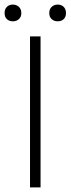

<svg xmlns="http://www.w3.org/2000/svg" viewBox="-34 -818 308 838"><path d="M22 -725Q6 -725 -4 -734.5Q-14 -744 -14 -761Q-14 -778 -4 -788Q6 -798 22 -798Q38 -798 48.5 -788Q59 -778 59 -761Q59 -744 48.5 -734.5Q38 -725 22 -725ZM218 -725Q202 -725 191.5 -734.5Q181 -744 181 -761Q181 -778 191.5 -788Q202 -798 218 -798Q234 -798 244 -788Q254 -778 254 -761Q254 -744 244 -734.5Q234 -725 218 -725ZM97 0V-659H143V0Z"/></svg>

Font: TypoPRO Source Sans Pro
Style: Regular
Weight: 300
Designer: Paul D. Hunt
Foundry: Adobe Systems Incorporated
Version: Version 2.020;PS 2.000;hotconv 1.0.86;makeotf.lib2.5.63406